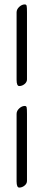

<svg xmlns="http://www.w3.org/2000/svg" viewBox="-20 -630 197 868"><path d="M55 -574Q55 -588 67 -599Q79 -610 92 -610Q99 -610 100.5 -603.5Q102 -597 102 -574V-271Q102 -259 91 -250Q80 -241 67 -241Q55 -241 55 -269ZM55 -115Q55 -129 67 -140Q79 -151 92 -151Q99 -151 100.5 -144.5Q102 -138 102 -115V188Q102 200 91 209Q80 218 67 218Q55 218 55 190Z"/></svg>

Font: EB Garamond 08
Style: Italic
Weight: 400
Italic angle: -14°
Version: Version 0.016